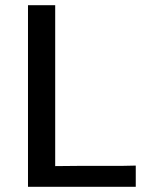

<svg xmlns="http://www.w3.org/2000/svg" viewBox="-20 -714 582 734"><path d="M87 0V-694H191V-79L297 -80H451L499 -81V0Z"/></svg>

Font: MathJax_SansSerif
Style: Regular
Weight: 400
Version: Version 1.1